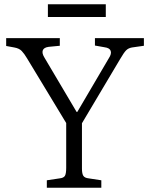

<svg xmlns="http://www.w3.org/2000/svg" viewBox="-20 -882 705 902"><path d="M200 0V-35L260 -44Q279 -46 285 -56Q291 -66 291 -94V-304L107 -608Q94 -630 82 -642.5Q70 -655 47 -659L9 -666V-703H261V-667L209 -662Q186 -659 181 -645.5Q176 -632 189 -611L340 -356H343L491 -608Q505 -629 500 -643Q495 -657 471 -660L426 -668V-703H656V-667L600 -659Q583 -656 572.5 -645.5Q562 -635 544 -604L365 -303V-90Q365 -66 371.5 -56Q378 -46 397 -44L456 -35V0ZM205 -802V-862H477V-802Z"/></svg>

Font: Literata 18pt Light
Style: Regular
Weight: 300
Designer: Latin by Veronika Burian and Jose Scaglione. Greek by Irene Vlachou. Cyrillic by Vera Evstafieva.
Foundry: TypeTogether
Version: Version 3.103;gftools[0.9.29]